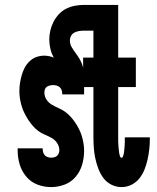

<svg xmlns="http://www.w3.org/2000/svg" viewBox="-20 -755 640 783"><path d="M188 8Q159 8 132 -2.5Q105 -13 86.5 -35.5Q68 -58 60 -85.5Q52 -113 52 -142V-150H154V-148Q154 -141 156 -134Q158 -127 162.5 -122Q167 -117 174 -114.5Q181 -112 188 -112Q194 -112 200.5 -113.5Q207 -115 212 -119Q217 -123 219.5 -129.5Q222 -136 222 -142Q222 -158 213 -171.5Q204 -185 190.5 -192.5Q177 -200 162.5 -206Q148 -212 136 -221Q124 -230 114 -241.5Q104 -253 95.5 -266Q87 -279 80 -293Q73 -307 68.5 -322Q64 -337 61.5 -352Q59 -367 59 -383Q59 -400 61.5 -416Q64 -432 68.5 -448Q73 -464 80.5 -478.5Q88 -493 100.5 -505Q113 -517 128.5 -522.5Q144 -528 160 -528Q170 -528 180 -526Q190 -524 199 -520Q190 -537 185.5 -556Q181 -575 181 -594Q181 -613 185.5 -631.5Q190 -650 198.5 -666.5Q207 -683 220 -697Q233 -711 250 -719.5Q267 -728 285.5 -731.5Q304 -735 323 -735H412V-630H323Q313 -630 303 -628.5Q293 -627 284 -622.5Q275 -618 270 -609Q265 -600 265 -590Q265 -575 272.5 -562.5Q280 -550 288.5 -538.5Q297 -527 304.5 -514.5Q312 -502 316.5 -488Q321 -474 322 -459Q323 -444 323 -430V-370H234Q234 -378 232 -385.5Q230 -393 225 -398Q220 -403 212.5 -405.5Q205 -408 198 -408Q191 -408 184 -406.5Q177 -405 171.5 -401.5Q166 -398 163.5 -391.5Q161 -385 161 -378Q161 -362 169.5 -349Q178 -336 191.5 -328Q205 -320 219 -314Q233 -308 245 -299.5Q257 -291 267.5 -279.5Q278 -268 286.5 -255.5Q295 -243 302 -229Q309 -215 313.5 -200.5Q318 -186 320.5 -170.5Q323 -155 323 -140Q323 -111 315 -83.5Q307 -56 288.5 -34Q270 -12 243 -2Q216 8 188 8ZM476 8Q454 8 434 -2Q414 -12 401 -30Q388 -48 380.5 -68.5Q373 -89 368.5 -110Q364 -131 362.5 -153Q361 -175 361 -197V-400H319V-520H361V-735H462V-520H534V-400H462V-197Q462 -192 462 -187.5Q462 -183 462 -178.5Q462 -174 462.5 -170Q463 -166 463 -161.5Q463 -157 463.5 -152.5Q464 -148 464.5 -143.5Q465 -139 465.5 -134.5Q466 -130 467 -126Q468 -122 469.5 -117Q471 -112 476 -112Q480 -112 481.5 -116.5Q483 -121 484 -125Q485 -129 485.5 -133Q486 -137 486.5 -141.5Q487 -146 487.5 -150Q488 -154 488 -158Q488 -162 488.5 -166Q489 -170 489 -174.5Q489 -179 489 -183Q489 -187 489 -191V-195H591V-186Q591 -165 588.5 -144Q586 -123 581.5 -103Q577 -83 569 -63Q561 -43 548 -27Q535 -11 516 -1.5Q497 8 476 8Z"/></svg>

Font: Iosevka Heavy Extended
Style: Regular
Weight: 900
Width: 7
Monospace: yes
Designer: Belleve Invis
Foundry: Belleve Invis
Version: Version 32.5.0; ttfautohint (v1.8.4)